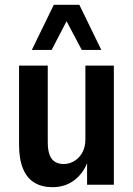

<svg xmlns="http://www.w3.org/2000/svg" viewBox="-20 -766 553 796"><path d="M197 10Q154 10 123 -8.5Q92 -27 75.5 -66.5Q59 -106 59 -165V-494H178V-177Q178 -143 186 -123Q194 -103 209 -94.5Q224 -86 244 -86Q268 -86 289 -99Q310 -112 322 -135Q334 -158 334 -188V-494H452V0H341V-92H342Q325 -47 287.5 -18.5Q250 10 197 10ZM112 -559 203 -746H309L400 -559H319L256 -678L194 -559Z"/></svg>

Font: Nunito Sans 10pt Condensed
Style: Bold
Weight: 700
Width: 3
Designer: Vernon Adams
Foundry: Vernon Adams
Version: Version 3.101;gftools[0.9.27]